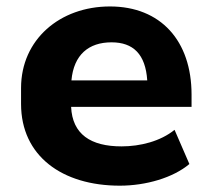

<svg xmlns="http://www.w3.org/2000/svg" viewBox="-20 -570 657 601"><path d="M355 11.2C437 11.2 522 -13.7 572.8 -56.6L526.4 -163.6C482.4 -127.9 419.4 -111.8 360.4 -111.8C263.7 -111.8 206.5 -149.9 202.6 -235.4H579.6V-273.9C579.6 -442.4 482.9 -549.8 324.2 -549.8C167.5 -549.8 45.9 -446.3 45.9 -294.4V-244.6C45.9 -82 174.3 11.2 355 11.2ZM329.1 -437.5C397 -437.5 435.5 -400.4 440.9 -318.4H203.6C210.9 -398.9 257.8 -437.5 329.1 -437.5Z"/></svg>

Font: Winston ExtraBold
Style: Regular
Weight: 800
Designer: Vernon Adams, Kim Jin-seong, David Berlow, Cristiano Sobral
Foundry: The Winston Project Authors
Version: Version 3.004